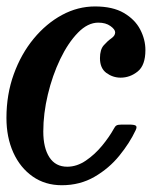

<svg xmlns="http://www.w3.org/2000/svg" viewBox="-22 -550 488 581"><path d="M418 -398.5Q418 -352.5 394.8 -333.8Q371.5 -315 343 -315Q319.5 -315 300 -329.2Q280.5 -343.5 280.5 -374Q280.5 -400 292 -413Q303.5 -426 315 -434Q326.5 -442 326.5 -452Q326.5 -461 312.2 -471.2Q298 -481.5 275.5 -481.5Q243.5 -481.5 213.8 -451Q184 -420.5 160.2 -371Q136.5 -321.5 122.8 -264Q109 -206.5 109 -152Q109 -102.5 127.5 -74Q146 -45.5 181.5 -45.5Q210.5 -45.5 237.8 -64Q265 -82.5 287 -109.2Q309 -136 322.5 -160.5Q326 -167.5 330.2 -170.2Q334.5 -173 346 -173H369Q384 -173 388.8 -169.8Q393.5 -166.5 388.5 -156Q370.5 -117.5 339.2 -79Q308 -40.5 264 -15Q220 10.5 165 10.5Q114.5 10.5 76.8 -16Q39 -42.5 18.2 -88.5Q-2.5 -134.5 -2.5 -193Q-2.5 -264.5 19.8 -325.8Q42 -387 80 -433Q118 -479 165.8 -504.8Q213.5 -530.5 265.5 -530.5Q319 -530.5 352.8 -510.8Q386.5 -491 402.2 -460.8Q418 -430.5 418 -398.5Z"/></svg>

Font: Besley* Narrow Medium
Style: Italic
Weight: 500
Width: 4
Italic angle: -13°
Designer: Owen Earl
Foundry: indestructible type*
Version: Version 3.000; ttfautohint (v1.8.3)